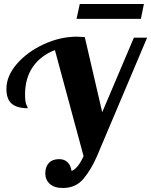

<svg xmlns="http://www.w3.org/2000/svg" viewBox="-20 -933 754 958"><path d="M206 -68Q206 -101 224 -120Q242 -139 275 -139Q301 -139 317 -123.5Q333 -108 337 -80Q369 -92 397 -154L254 -683Q183 -656 144 -599.5Q105 -543 105 -461Q105 -424 112 -409.5Q119 -395 119 -393Q65 -393 38.5 -415.5Q12 -438 12 -490Q12 -554 64.5 -614.5Q117 -675 199 -712.5Q281 -750 363 -750Q377 -750 403 -748L490 -373L648 -745H714L464 -154Q435 -87 396.5 -41Q358 5 294 5Q251 5 228.5 -15.5Q206 -36 206 -68ZM378 -913H698L683 -839H362Z"/></svg>

Font: Lobster
Style: Regular
Weight: 400
Designer: Impallari Type
Foundry: Impallari Type
Version: Version 2.100